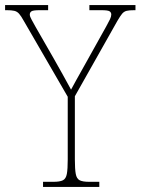

<svg xmlns="http://www.w3.org/2000/svg" viewBox="-30 -734 552 754"><path d="M139 0V-20H180Q205 -20 217 -26Q229 -32 232.5 -51Q236 -70 236 -108V-354L64 -651Q53 -671 45 -680Q37 -689 26 -691.5Q15 -694 -3 -694H-10V-714H159V-694H126Q100 -694 93.5 -689.5Q87 -685 87 -677Q87 -669 94 -657Q101 -645 110 -628L180 -506Q198 -474 215.5 -443Q233 -412 249 -382Q257 -397 269.5 -419.5Q282 -442 300 -474L387 -630Q397 -648 402 -658.5Q407 -669 407 -677Q407 -685 400.5 -689.5Q394 -694 368 -694H321V-714H502V-694H497Q478 -694 467.5 -691.5Q457 -689 449.5 -680Q442 -671 431 -652L264 -356V-108Q264 -70 267.5 -51Q271 -32 283 -26Q295 -20 320 -20H360V0Z"/></svg>

Font: Noto Serif Hebrew SemiCondensed Thin
Style: Regular
Weight: 100
Width: 4
Designer: Monotype Design Team
Foundry: Monotype Imaging Inc.
Version: Version 2.004; ttfautohint (v1.8.4.7-5d5b)